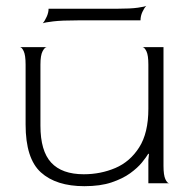

<svg xmlns="http://www.w3.org/2000/svg" viewBox="-20 -630 644 660"><path d="M270 10Q173 10 120.5 -37.5Q68 -85 68 -202V-408Q68 -440 61.5 -454Q55 -468 48 -468H141Q134 -468 126.5 -454Q119 -440 119 -408V-198Q119 -111 156 -71Q193 -31 268 -31Q326 -31 376.5 -52.5Q427 -74 458.5 -123.5Q490 -173 490 -256V-408Q490 -440 483.5 -453.5Q477 -467 470 -468H542V-60Q542 -28 548.5 -14Q555 0 562 0H490V-80L492 -100L490 -102Q483 -90 468 -71.5Q453 -53 427.5 -34.5Q402 -16 363.5 -3Q325 10 270 10ZM127 -550Q134 -558 140.5 -572.5Q147 -587 147 -600H383Q429 -600 453.5 -603.5Q478 -607 483 -610Q476 -603 469.5 -589Q463 -575 463 -560H247Q192 -560 163 -556.5Q134 -553 127 -550Z"/></svg>

Font: Red Rose Light
Style: Regular
Weight: 300
Designer: Jaikishan Patel
Version: Version 1.001; ttfautohint (v1.8.3)